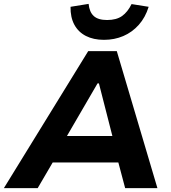

<svg xmlns="http://www.w3.org/2000/svg" viewBox="-49 -968 882 988"><path d="M-29 0 405 -705H552L761 0H595L543 -196L600 -132H182L259 -195L145 0ZM453 -539 275 -233 256 -268H570L538 -234L460 -539ZM486 -763Q432 -763 393 -783Q354 -803 333.5 -841Q313 -879 314 -933L407 -948Q411 -906 433.5 -885.5Q456 -865 502 -865Q550 -865 579 -885.5Q608 -906 628 -947L716 -933Q699 -878 665 -840Q631 -802 585.5 -782.5Q540 -763 486 -763Z"/></svg>

Font: Nunito Sans 6pt ExtraBold
Style: Italic
Weight: 800
Italic angle: -9°
Version: Version 3.101;gftools[0.9.27]